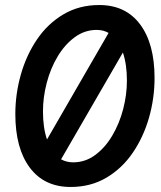

<svg xmlns="http://www.w3.org/2000/svg" viewBox="-20 -732 640 764"><path d="M261 12Q156 12 98.5 -65Q41 -142 41 -278Q41 -358 63 -435.5Q85 -513 127.5 -575.5Q170 -638 232.5 -675Q295 -712 375 -712Q480 -712 537.5 -635Q595 -558 595 -422Q595 -341 573 -264Q551 -187 508.5 -124.5Q466 -62 403.5 -25Q341 12 261 12ZM151 -289Q151 -224 167 -177L412 -601Q391 -613 365 -613Q317 -613 277.5 -584Q238 -555 209.5 -507.5Q181 -460 166 -402.5Q151 -345 151 -289ZM271 -86Q319 -86 358.5 -115Q398 -144 426.5 -192Q455 -240 470 -297.5Q485 -355 485 -411Q485 -476 469 -523L223 -98Q245 -86 271 -86Z"/></svg>

Font: DM Mono Medium
Style: Italic
Weight: 500
Italic angle: -10°
Designer: Colophon Foundry
Foundry: Colophon Foundry
Version: Version 1.000; ttfautohint (v1.8.2.53-6de2)